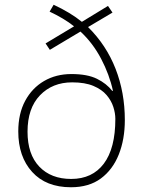

<svg xmlns="http://www.w3.org/2000/svg" viewBox="-20 -779 604 809"><path d="M206 -759Q277 -726 325 -687L435 -754L454 -726L351 -665Q428 -589 467 -489Q506 -389 506 -273Q506 -192 480.5 -128Q455 -64 405 -27Q355 10 279 10Q174 10 115.5 -54.5Q57 -119 57 -225Q57 -300 86 -354Q115 -408 165.5 -437.5Q216 -467 281 -467Q348 -467 388.5 -447Q429 -427 453 -396H456Q441 -465 406 -531.5Q371 -598 319 -646L190 -569L172 -596L292 -668Q271 -685 244 -701Q217 -717 189 -730ZM284 -432Q201 -432 148.5 -377.5Q96 -323 96 -224Q96 -129 145.5 -77Q195 -25 280 -25Q369 -25 417.5 -89.5Q466 -154 466 -278Q466 -302 457.5 -328.5Q449 -355 429 -378.5Q409 -402 373.5 -417Q338 -432 284 -432Z"/></svg>

Font: Noto Sans Lao UI ExtLt
Style: Regular
Weight: 200
Designer: Monotype Design Team
Foundry: Monotype Imaging Inc.
Version: Version 2.000; ttfautohint (v1.8.4.7-5d5b)